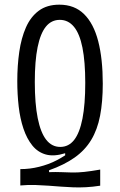

<svg xmlns="http://www.w3.org/2000/svg" viewBox="-20 -692 514 822"><path d="M409 103Q377 108 348.5 109.5Q320 111 293.5 110Q267 109 241 107Q215 105 188 103Q161 101 131 100Q101 99 67 102V32Q88 32 108 29.5Q128 27 148 22Q168 17 187 10Q206 3 224 -6.5Q242 -16 259 -27V-36Q211 -21 176.5 -30.5Q142 -40 118.5 -69Q95 -98 80.5 -141Q66 -184 60 -236Q54 -288 54 -345Q54 -411 62.5 -470Q71 -529 91 -574.5Q111 -620 146 -646Q181 -672 234 -672Q299 -672 340 -631.5Q381 -591 400.5 -515.5Q420 -440 420 -334Q420 -256 408.5 -196.5Q397 -137 370.5 -93Q344 -49 299.5 -17.5Q255 14 190 37V45Q219 44 242 45Q265 46 288.5 46.5Q312 47 340.5 44Q369 41 409 34ZM238 -63Q274 -63 297.5 -93Q321 -123 333 -184Q345 -245 345 -337Q345 -428 333 -488Q321 -548 296.5 -577.5Q272 -607 236 -607Q200 -607 176.5 -578Q153 -549 141 -490Q129 -431 129 -341Q129 -248 141.5 -186Q154 -124 178 -93.5Q202 -63 238 -63Z"/></svg>

Font: Bricolage Grotesque 24pt Condensed Light
Style: Regular
Weight: 300
Width: 3
Designer: Mathieu Triay
Foundry: Atelier Triay
Version: Version 1.001;gftools[0.9.33.dev8+g029e19f]